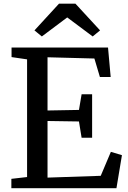

<svg xmlns="http://www.w3.org/2000/svg" viewBox="-20 -994 674 1014"><path d="M123 -59V-680.5L41 -692.5V-743H550.5L564.5 -587.5H507.5L478.5 -685L231 -691.5V-410.5L397 -413.5L411 -496H466.5V-266.5H411L397 -352.5L231 -355V-56L512 -65.5L565.5 -192L624 -174.5L595 0H40V-49.5ZM291.5 -974.5H378.5L508.5 -833.5L469.5 -801.5L335 -902L201 -801.5L162 -833.5Z"/></svg>

Font: Merriweather
Style: Regular
Weight: 400
Designer: Eben Sorkin
Foundry: Eben Sorkin
Version: Version 2.100; ttfautohint (v1.7.19-72a1) -l 8 -r 50 -G 200 